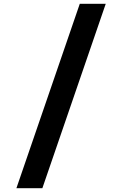

<svg xmlns="http://www.w3.org/2000/svg" viewBox="-20 -843 640 1006"><path d="M202 143H66L398 -823H534Z"/></svg>

Font: Iosevka Extrabold Extended
Style: Regular
Weight: 800
Width: 7
Monospace: yes
Designer: Belleve Invis
Foundry: Belleve Invis
Version: Version 32.5.0; ttfautohint (v1.8.4)